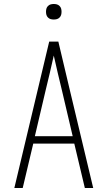

<svg xmlns="http://www.w3.org/2000/svg" viewBox="-20 -944 540 964"><path d="M52 0 227 -735H273L331 -490L448 0H406L353 -223H147L94 0ZM155 -260H345L291 -490Q280 -534 270 -577.5Q260 -621 250 -665Q240 -621 230 -577.5Q220 -534 209 -490ZM250 -846Q242 -846 234.5 -848Q227 -850 221 -856Q215 -862 213 -869.5Q211 -877 211 -885Q211 -893 213 -900.5Q215 -908 221 -914Q227 -920 234.5 -922Q242 -924 250 -924Q258 -924 265.5 -922Q273 -920 279 -914Q285 -908 287 -900.5Q289 -893 289 -885Q289 -877 287 -869.5Q285 -862 279 -856Q273 -850 265.5 -848Q258 -846 250 -846Z"/></svg>

Font: Iosevka Extralight
Style: Regular
Weight: 200
Monospace: yes
Designer: Belleve Invis
Foundry: Belleve Invis
Version: Version 32.0.1; ttfautohint (v1.8.4)